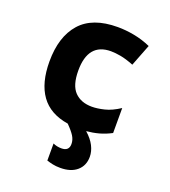

<svg xmlns="http://www.w3.org/2000/svg" viewBox="-143 -663 887 1004"><g transform="rotate(20 300.0 -161.5)"><path d="M308 236Q284 236 265.5 232Q247 228 232 223V128Q253 138 279 138Q321 138 321 99Q321 76 308 55Q295 34 266 5Q164 -11 114.5 -80Q65 -149 65 -268Q65 -406 132.5 -482.5Q200 -559 340 -559Q385 -559 432.5 -550Q480 -541 525 -521L478 -400Q435 -417 404 -422.5Q373 -428 350 -428Q223 -428 223 -275Q223 -193 258 -157Q293 -121 354 -121Q384 -121 423 -130.5Q462 -140 506 -169V-30Q472 -12 438.5 -3Q405 6 370 9Q403 38 418.5 68.5Q434 99 434 129Q434 178 400.5 207Q367 236 308 236Z"/></g></svg>

Font: Noto Sans Mono ExtraBold
Style: Regular
Weight: 800
Designer: Monotype Design Team
Foundry: Monotype Imaging Inc.
Version: Version 2.014